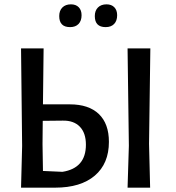

<svg xmlns="http://www.w3.org/2000/svg" viewBox="-20 -865 810 885"><path d="M307 -845Q330 -845 343 -831.5Q356 -818 356 -795Q356 -769 342 -754.5Q328 -740 303 -740Q253 -740 253 -791Q253 -816 267.5 -830.5Q282 -845 307 -845ZM471 -845Q494 -845 507 -831.5Q520 -818 520 -795Q520 -769 506 -754.5Q492 -740 467 -740Q417 -740 417 -791Q417 -816 431.5 -830.5Q446 -845 471 -845ZM77 0 82 -192 77 -642H181L178 -384H302Q389 -384 435.5 -339.5Q482 -295 482 -211Q482 -111 417 -55.5Q352 0 234 0ZM673 -642 667 -202 672 0H568L574 -193L568 -642ZM176 -201 178 -77 268 -73Q376 -90 376 -198Q376 -252 348 -281Q320 -310 269 -309L177 -308Z"/></svg>

Font: Alegreya Sans Medium
Style: Regular
Weight: 500
Designer: Juan Pablo del Peral
Foundry: Huerta Tipografica
Version: Version 2.007